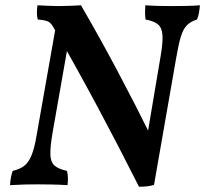

<svg xmlns="http://www.w3.org/2000/svg" viewBox="-20 -699 778 728"><path d="M28 -51Q54 -57 71 -69.5Q88 -82 99.5 -110Q111 -138 119 -187L194 -612L252 -609L179 -194Q170 -141 171 -112.5Q172 -84 187 -71Q202 -58 234 -51Q237 -39 237.5 -25.5Q238 -12 236 3Q204 1 174 0.5Q144 0 124 0Q99 0 75 0.5Q51 1 18 3Q20 -28 28 -51ZM122 -679Q142 -678 162 -677Q182 -676 203 -676Q226 -676 248 -677Q270 -678 287 -679Q358 -557 427 -427Q496 -297 558 -171L507 9Q429 -146 349.5 -294.5Q270 -443 184 -593Q174 -612 162 -617.5Q150 -623 123 -625Q120 -637 120 -650.5Q120 -664 122 -679ZM531 -679Q557 -677 584 -676.5Q611 -676 631 -676Q656 -676 685 -676.5Q714 -677 738 -679Q737 -666 734.5 -651Q732 -636 727 -625Q704 -618 689.5 -604Q675 -590 666 -561Q657 -532 648 -479L564 2Q552 6 537.5 7.5Q523 9 507 9L530 -136L589 -486Q598 -538 596 -566Q594 -594 579 -606.5Q564 -619 532 -625Q530 -637 530 -651Q530 -665 531 -679Z"/></svg>

Font: Vollkorn SemiBold
Style: Italic
Weight: 600
Italic angle: -11°
Designer: Friedrich Althausen
Foundry: Friedrich Althausen
Version: Version 5.000